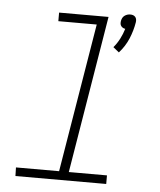

<svg xmlns="http://www.w3.org/2000/svg" viewBox="-53 -800 707 847"><g transform="rotate(5 300.0 -377.0)"><path d="M454 -583 428 -604Q444 -623 455 -644.5Q466 -666 473 -689Q467 -690 462.5 -692.5Q458 -695 454.5 -699.5Q451 -704 450.5 -710Q450 -716 451 -722Q452 -728 455 -734.5Q458 -741 464 -745.5Q470 -750 476.5 -752Q483 -754 490 -754Q497 -754 502.5 -752Q508 -750 512 -745.5Q516 -741 517 -734.5Q518 -728 517 -722Q511 -685 496 -649Q481 -613 454 -583ZM449 0H47L46 -38H237L346 -697H176V-735H395L280 -38H449Z"/></g></svg>

Font: Iosevka XLt Ex Obl
Style: Regular
Weight: 200
Width: 7
Italic angle: -9°
Monospace: yes
Designer: Belleve Invis
Foundry: Belleve Invis
Version: Version 32.5.0; ttfautohint (v1.8.4)